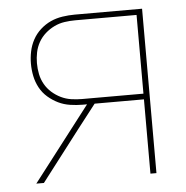

<svg xmlns="http://www.w3.org/2000/svg" viewBox="-43 -562 587 605"><g transform="rotate(-5 250.0 -260.0)"><path d="M48 0 229 -235H215Q196 -235 176 -238Q156 -241 138.5 -249.5Q121 -258 106 -271Q91 -284 81.5 -301.5Q72 -319 68 -338.5Q64 -358 64 -378Q64 -397 68 -416.5Q72 -436 81.5 -453.5Q91 -471 106 -484.5Q121 -498 138.5 -506Q156 -514 176 -517Q196 -520 215 -520H428V0H409V-235H253L194 -159L72 0ZM409 -253V-502H215Q198 -502 181 -499.5Q164 -497 148.5 -489.5Q133 -482 120 -470.5Q107 -459 98.5 -444Q90 -429 86.5 -412Q83 -395 83 -378Q83 -360 86.5 -343Q90 -326 98.5 -311Q107 -296 120 -284.5Q133 -273 148.5 -265.5Q164 -258 181 -255.5Q198 -253 215 -253Z"/></g></svg>

Font: Iosevka Curly Thin
Style: Regular
Weight: 100
Monospace: yes
Designer: Belleve Invis
Foundry: Belleve Invis
Version: Version 22.1.2; ttfautohint (v1.8.4)